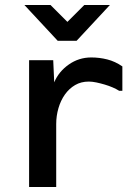

<svg xmlns="http://www.w3.org/2000/svg" viewBox="-20 -768 540 772"><path d="M194 -526 198 -437Q216 -480 256.5 -508.5Q297 -537 347 -537Q380 -537 411.5 -529Q443 -521 472 -501V-403H459Q448 -410 433 -416.5Q418 -423 401 -428Q384 -433 367.5 -436.5Q351 -440 337 -440Q306 -440 282 -426Q258 -412 241 -388Q224 -364 215 -333Q206 -302 206 -269V-16H97V-526ZM212 -604 78 -748H183L251 -680L319 -748H422L288 -604Z"/></svg>

Font: D2Coding ligature
Style: Bold
Weight: 700
Monospace: yes
Designer: Yong-Rak Park; Jeong-Hwan Yoon; Sang-Min Lee;
Foundry: NHN Corporation
Version: Version 1.3.2; Build 20180524